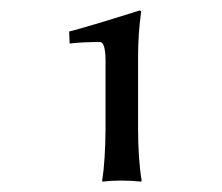

<svg xmlns="http://www.w3.org/2000/svg" viewBox="-20 -708 424 366"><path d="M243.2 -463.9Q243.2 -405.3 250 -363.8L249 -361.8Q230 -363.8 210.9 -363.8Q191.9 -363.8 174.8 -361.8V-363.8Q180.7 -400.9 181.2 -463.9V-594.2Q180.7 -627.4 170.9 -627.9Q135.7 -627.9 112.8 -625L111.8 -647.9Q145 -656.2 246.1 -688Q249 -688 249 -685.1Q243.2 -643.6 243.2 -599.1Z"/></svg>

Font: Linux Biolinum O
Style: Regular
Weight: 400
Designer: Philipp H. Poll
Foundry: Philipp H. Poll
Version: Version 1.0.4